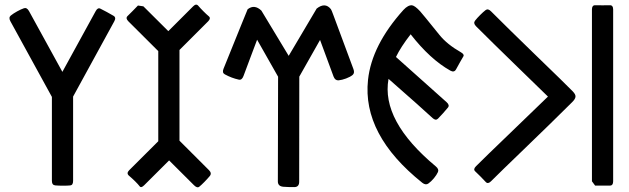

<svg xmlns="http://www.w3.org/2000/svg" viewBox="-20 -813 2723 831"><path d="M474.6 -720.7 296.4 -395V-30.3Q296.4 -11.7 284.2 -10.5Q272 -9.3 253.4 -9.3Q234.9 -9.3 219.7 -10.5Q204.6 -11.7 204.6 -30.3V-393.6L24.9 -721.2Q16.1 -737.3 27.1 -746.1Q38.1 -754.9 54.4 -763.9Q70.8 -772.9 83.5 -777.3Q96.2 -781.7 105.5 -765.1L250 -502Q375 -729 394 -764.6Q402.8 -781.2 414.3 -775.6Q425.8 -770 442.4 -761Q459 -752 471.4 -744.6Q483.9 -737.3 474.6 -720.7Z M539.1 -76.2 665 -201.7V-591.8L535.6 -720.7Q522.5 -733.9 531.7 -743.2L554.2 -765.6L577.1 -789.1L600.6 -785.6L708.5 -678.2L815.9 -785.6Q829.1 -798.8 838.1 -788.1Q847.2 -777.3 860.4 -764.2Q873.5 -751 883.8 -742.4Q894 -733.9 880.9 -720.7L756.8 -596.7V-204.1L884.8 -76.2Q897.9 -63 887.9 -51Q877.9 -39.1 864.7 -25.6Q851.6 -12.2 842.5 -4.9Q833.5 2.4 819.8 -11.2L711.9 -118.7L604 -11.2Q590.8 2 584.5 -6.6Q578.1 -15.1 564.5 -28.6Q550.8 -42 538.3 -52.5Q525.9 -63 539.1 -76.2Z M1274.9 -28.8Q1275.9 -3.4 1253.9 -3.2Q1231.9 -2.9 1207.3 -4.6Q1182.6 -6.3 1182.6 -27.8L1183.6 -481L1092.8 -641.1Q1085.4 -622.1 1063.2 -562.5Q1041 -502.9 1033.9 -484.1Q1026.9 -465.3 1013.7 -468.3Q982.4 -475.1 953.1 -491.2Q940.4 -498 947.3 -515.1Q997.1 -637.7 1023.9 -704.6Q1050.8 -771.5 1051.8 -772.9Q1081.1 -795.9 1111.3 -767.1L1229.5 -571.3L1350.6 -775.9Q1387.2 -804.7 1412.1 -773.4Q1415 -769.5 1422.4 -749L1509.8 -513.7Q1516.1 -496.6 1505.9 -488.3Q1495.6 -480 1478 -473.4Q1460.4 -466.8 1445.6 -465.3Q1430.7 -463.9 1423.8 -481.4L1365.2 -640.1Q1320.3 -560.5 1275.4 -481.4Z M1726.1 -770Q1746.6 -792 1763.7 -790Q1775.9 -788.1 1798.3 -764.2Q1806.6 -755.4 1881.8 -662.1Q1914.6 -621.1 1974.6 -586.9Q1990.7 -577.6 1985.6 -569.1Q1980.5 -560.5 1971.2 -544.2Q1961.9 -527.8 1953.9 -512.9Q1945.8 -498 1929.2 -507.3Q1841.8 -556.2 1757.3 -664.6Q1714.4 -609.4 1693.8 -566.4Q1741.2 -523.4 1913.1 -370.6Q1927.2 -357.9 1918.7 -347.4Q1910.2 -336.9 1897.7 -323Q1885.3 -309.1 1875.5 -299.3Q1865.7 -289.6 1852.1 -302.2Q1809.1 -342.3 1661.6 -471.7Q1628.9 -290.5 1866.2 -92.8Q1880.9 -80.6 1875.5 -68.4Q1870.1 -56.2 1858.2 -41.7Q1846.2 -27.3 1834.2 -18.8Q1822.3 -10.3 1807.6 -22Q1547.4 -230 1572.8 -467.3Q1588.9 -617.7 1726.1 -770Z M2105.5 -763.7Q2177.2 -691.9 2289.6 -583Q2432.1 -445.3 2459 -417.5Q2472.7 -403.3 2470.7 -393.1Q2468.8 -382.8 2456.1 -370.6Q2362.8 -277.8 2253.2 -172.4Q2143.6 -66.9 2105 -28.3Q2091.8 -15.1 2082.3 -25.4Q2072.8 -35.6 2059.6 -49.1Q2046.4 -62.5 2036.6 -71.5Q2026.9 -80.6 2040.5 -93.8Q2082 -135.3 2177.7 -227.1Q2273.4 -318.8 2351.6 -395Q2322.8 -423.3 2216.8 -526.1Q2110.8 -628.9 2040.5 -699.2Q2027.3 -712.4 2036.1 -723.6Q2044.9 -734.9 2058.1 -748Q2071.3 -761.2 2081.8 -769.3Q2092.3 -777.3 2105.5 -763.7Z M2633.8 -772V-28.3Q2633.8 -9.8 2620.1 -9.8H2587.9H2555.7L2542 -28.3V-772Q2542 -790.5 2555.7 -790.3Q2569.3 -790 2587.9 -790Q2606.4 -790 2620.1 -790.3Q2633.8 -790.5 2633.8 -772Z"/></svg>

Font: Tonyukuk
Style: Regular
Weight: 400
Designer: facebook.com/biligbitig
Foundry: facebook.com/biligbitig
Version: Version 1.0